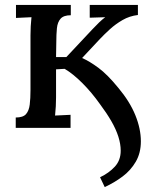

<svg xmlns="http://www.w3.org/2000/svg" viewBox="-20 -520 604 781"><path d="M406 241 387 201Q423 184 447 158Q471 132 471 93Q471 66 461.5 36Q452 6 433 -27Q414 -60 387 -96Q353 -144 315 -182Q277 -220 243 -240L208 -238V-124Q208 -106 207 -87.5Q206 -69 204 -50Q220 -51 236.5 -51.5Q253 -52 267 -53V0H44V-42Q74 -42 86 -56Q98 -70 101 -95Q104 -120 104 -153V-376Q104 -394 105 -413Q106 -432 108 -450Q92 -449 75.5 -448.5Q59 -448 45 -447V-500H268V-458Q239 -458 226.5 -444Q214 -430 211.5 -405Q209 -380 209 -347L208 -288H250L356 -401Q371 -417 383.5 -429Q396 -441 408 -450L345 -448V-500H541V-459Q507 -455 478.5 -438.5Q450 -422 427 -401Q404 -380 387 -362L314 -284Q344 -271 380.5 -244Q417 -217 461 -163Q508 -107 530.5 -51.5Q553 4 553 55Q553 102 532.5 137.5Q512 173 478.5 198Q445 223 406 241Z"/></svg>

Font: Lora Medium
Style: Regular
Weight: 500
Designer: Olga Karpushina, Alexei Vanyashin (Cyrillic)
Foundry: Cyreal
Version: Version 3.004